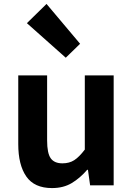

<svg xmlns="http://www.w3.org/2000/svg" viewBox="-20 -944 677 978"><path d="M73 -560H220V-229Q220 -163 238.5 -137.5Q257 -112 298 -112Q333 -112 358 -128Q383 -144 412 -182V-560H559V0H439L428 -79H424Q388 -37 345.5 -11.5Q303 14 245 14Q155 14 114 -45Q73 -104 73 -210ZM217 -924 388 -721 315 -650 117 -826Z"/></svg>

Font: Kinto Sans
Style: Bold
Weight: 700
Designer: Authors: Ryoko NISHIZUKA  (kana & ideographs); Paul D. Hunt (Latin, Greek & Cyrillic); Wenlong ZHANG  (bopomofo); Sandol
Foundry: Adobe Systems Incorporated, ookami Inc.
Version: Version 0.001